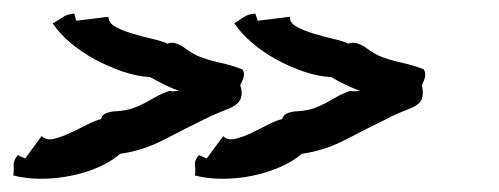

<svg xmlns="http://www.w3.org/2000/svg" viewBox="-140 -277 743 286"><path d="M-61.5 -242.2Q-52.7 -247.1 -46.4 -251.5Q-40 -255.9 -29.3 -256.8L-26.4 -246.1L21.5 -252Q21.5 -243.2 31.7 -237.3Q42 -231.4 56.6 -227.1Q71.3 -222.7 86.4 -219.2Q101.6 -215.8 109.4 -211.9Q116.2 -214.8 123.5 -211.9Q130.9 -209 135.7 -205.1Q147.5 -196.3 157.7 -192.4Q168 -188.5 177.7 -186Q187.5 -183.6 197.8 -181.2Q208 -178.7 220.7 -173.8Q224.6 -168.9 223.1 -163.1Q221.7 -157.2 217.8 -150.4Q221.7 -139.6 218.8 -130.9Q215.8 -122.1 203.1 -116.2Q193.4 -112.3 184.1 -108.4Q174.8 -104.5 165 -99.6Q136.7 -85.9 105 -69.3Q73.2 -52.7 39.1 -47.9Q25.4 -36.1 6.3 -27.8Q-12.7 -19.5 -34.7 -15.1Q-56.6 -10.7 -78.6 -10.7Q-100.6 -10.7 -120.1 -15.6Q-119.1 -24.4 -119.6 -31.2Q-120.1 -38.1 -113.3 -45.9L-102.5 -41L-78.1 -74.2Q-70.3 -67.4 -59.1 -70.3Q-47.9 -73.2 -35.2 -79.1Q-22.5 -85 -10.3 -91.3Q2 -97.7 10.7 -99.6Q11.7 -106.4 19.5 -108.9Q27.3 -111.3 33.2 -111.3Q47.9 -112.3 57.6 -115.7Q67.4 -119.1 75.7 -123.5Q84 -127.9 92.3 -132.8Q100.6 -137.7 112.3 -141.6Q116.2 -140.6 119.6 -141.1Q123 -141.6 127 -141.6Q107.4 -148.4 84 -162.1Q64.5 -163.1 43 -170.4Q21.5 -177.7 1.5 -188.5Q-18.6 -199.2 -35.2 -213.4Q-51.8 -227.5 -61.5 -242.2ZM209 -242.2Q216.8 -247.1 223.1 -251.5Q229.5 -255.9 240.2 -256.8L244.1 -246.1L292 -252Q291 -243.2 301.8 -237.3Q312.5 -231.4 326.7 -227.1Q340.8 -222.7 356 -219.2Q371.1 -215.8 378.9 -211.9Q385.7 -214.8 393.6 -211.9Q401.4 -209 406.2 -205.1Q418 -196.3 428.2 -192.4Q438.5 -188.5 448.2 -186Q458 -183.6 468.3 -181.2Q478.5 -178.7 491.2 -173.8Q494.1 -168.9 493.2 -163.1Q492.2 -157.2 488.3 -150.4Q491.2 -139.6 488.8 -130.9Q486.3 -122.1 472.7 -116.2Q462.9 -112.3 453.6 -108.4Q444.3 -104.5 435.5 -99.6Q407.2 -85.9 375.5 -69.3Q343.8 -52.7 309.6 -47.9Q295.9 -36.1 276.4 -27.8Q256.8 -19.5 235.4 -15.1Q213.9 -10.7 191.4 -10.7Q168.9 -10.7 150.4 -15.6Q151.4 -24.4 150.4 -31.2Q149.4 -38.1 156.2 -45.9L168 -41L192.4 -74.2Q199.2 -67.4 210.9 -70.3Q222.7 -73.2 234.9 -79.1Q247.1 -85 259.3 -91.3Q271.5 -97.7 280.3 -99.6Q282.2 -106.4 289.6 -108.9Q296.9 -111.3 303.7 -111.3Q318.4 -112.3 327.6 -115.7Q336.9 -119.1 345.2 -123.5Q353.5 -127.9 361.8 -132.8Q370.1 -137.7 381.8 -141.6Q386.7 -140.6 390.1 -141.1Q393.6 -141.6 396.5 -141.6Q375 -149.4 353.5 -162.1Q334 -163.1 312.5 -170.4Q291 -177.7 271.5 -188.5Q252 -199.2 235.4 -213.4Q218.8 -227.5 209 -242.2Z"/></svg>

Font: Homemade Apple
Style: Regular
Weight: 400
Version: Version 1.001